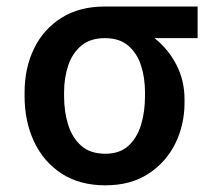

<svg xmlns="http://www.w3.org/2000/svg" viewBox="-20 -548 669 578"><path d="M54 -258.5V-269.9Q54 -343 82.4 -401.6Q110.8 -460.2 165 -494.3Q219.1 -528.4 295.8 -528.4H574.9V-433.2H445Q486.2 -400.9 510.8 -353.5Q535.5 -306.1 535.5 -248.6V-238.6Q535.5 -172.2 507.5 -115.6Q479.4 -58.9 426.1 -24.5Q372.9 9.9 297.2 9.9Q219.8 9.9 165.5 -25.4Q111.2 -60.7 82.6 -121.6Q54 -182.5 54 -258.5ZM172.9 -269.9V-258.5Q172.9 -211.3 185.4 -171.9Q197.8 -132.5 225 -108.8Q252.1 -85.2 297.2 -85.2Q340.2 -85.2 366.3 -108.8Q392.4 -132.5 404.5 -171.9Q416.5 -211.3 416.5 -258.5V-269.9Q416.5 -313.9 404.5 -351Q392.4 -388.1 365.9 -410.7Q339.5 -433.2 295.8 -433.2Q252.1 -433.2 225 -410.7Q197.8 -388.1 185.4 -351Q172.9 -313.9 172.9 -269.9Z"/></svg>

Font: Interface Medium
Style: Regular
Weight: 500
Designer: Rasmus Andersson
Foundry: rsms
Version: Version 1.8